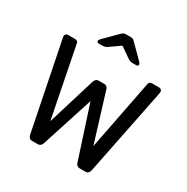

<svg xmlns="http://www.w3.org/2000/svg" viewBox="-196 -1056 1192 1224"><g transform="rotate(30 400.5 -444.0)"><path d="M205 0Q192 0 184.5 -7Q177 -14 174 -27L45 -669Q44 -673 44 -676Q44 -679 44 -680Q44 -688 50 -694Q56 -700 64 -700H116Q137 -700 140 -683L242 -167L350 -521Q353 -530 360.5 -537.5Q368 -545 382 -545H419Q434 -545 441 -537.5Q448 -530 450 -521L559 -167L660 -683Q663 -700 685 -700H737Q745 -700 751 -694Q757 -688 757 -680Q757 -679 756.5 -676Q756 -673 756 -669L627 -27Q624 -14 616.5 -7Q609 0 596 0H557Q543 0 535 -7Q527 -14 524 -25L400 -406L277 -25Q273 -14 265.5 -7Q258 0 244 0ZM263 -750Q248 -750 248 -762Q248 -770 259 -781L351 -873Q362 -884 369 -886Q376 -888 384 -888H416Q425 -888 432 -886Q439 -884 449 -873L541 -781Q552 -770 552 -762Q552 -750 537 -750H510Q503 -750 495.5 -752Q488 -754 482 -757L400 -814L318 -757Q313 -754 305 -752Q297 -750 290 -750Z"/></g></svg>

Font: RubikRegular
Style: Regular
Weight: 400
Designer: Hubert and Fischer
Foundry: Hubert and Fischer
Version: Version 2.300;gftools[0.9.30]